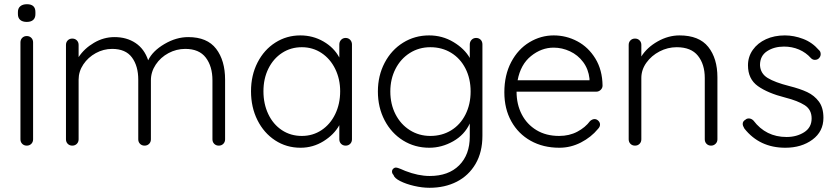

<svg xmlns="http://www.w3.org/2000/svg" viewBox="-20 -691 3971 911"><path d="M107 0Q94 0 85.5 -8.5Q77 -17 77 -30V-490Q77 -503 85.5 -511.5Q94 -520 107 -520Q120 -520 128.5 -511.5Q137 -503 137 -490V-30Q137 -17 128.5 -8.5Q120 0 107 0ZM65 -624V-634Q65 -652 76.5 -661.5Q88 -671 108 -671Q148 -671 148 -634V-624Q148 -606 137.5 -596.5Q127 -587 107 -587Q87 -587 76 -596.5Q65 -606 65 -624Z M1048 -313V-30Q1048 -17 1039.5 -8.5Q1031 0 1018 0Q1005 0 996.5 -8.5Q988 -17 988 -30V-310Q988 -376 956.5 -417.5Q925 -459 859 -459Q817 -459 779.5 -439Q742 -419 719 -384.5Q696 -350 696 -310V-30Q696 -17 687.5 -8.5Q679 0 666 0Q653 0 644.5 -8.5Q636 -17 636 -30V-313Q636 -378 606 -418.5Q576 -459 512 -459Q471 -459 434.5 -439Q398 -419 375.5 -385.5Q353 -352 353 -313V-30Q353 -17 344.5 -8.5Q336 0 323 0Q310 0 301.5 -8.5Q293 -17 293 -30V-478Q293 -491 301.5 -499.5Q310 -508 323 -508Q336 -508 344.5 -499.5Q353 -491 353 -478V-420Q380 -461 426 -488Q472 -515 523 -515Q581 -515 623 -487Q665 -459 683 -405Q704 -449 760 -482Q816 -515 873 -515Q963 -515 1005.5 -459.5Q1048 -404 1048 -313Z M1650 -480V-30Q1650 -17 1641.5 -8.5Q1633 0 1620 0Q1607 0 1598.5 -8.5Q1590 -17 1590 -30V-97Q1565 -52 1515 -21Q1465 10 1406 10Q1339 10 1285.5 -25Q1232 -60 1201.5 -121Q1171 -182 1171 -258Q1171 -334 1202 -394.5Q1233 -455 1286.5 -489Q1340 -523 1405 -523Q1465 -523 1515 -494Q1565 -465 1590 -418V-480Q1590 -493 1598.5 -502Q1607 -511 1620 -511Q1633 -511 1641.5 -502Q1650 -493 1650 -480ZM1594 -258Q1594 -316 1570.5 -364Q1547 -412 1505.5 -439.5Q1464 -467 1412 -467Q1360 -467 1318.5 -440Q1277 -413 1253.5 -365.5Q1230 -318 1230 -258Q1230 -198 1253 -149.5Q1276 -101 1317.5 -73.5Q1359 -46 1412 -46Q1464 -46 1505.5 -73.5Q1547 -101 1570.5 -149.5Q1594 -198 1594 -258Z M2269 -480V-47Q2269 31 2236.5 86.5Q2204 142 2147.5 171Q2091 200 2018 200Q1983 200 1944.5 191Q1906 182 1878.5 168Q1851 154 1847 139Q1840 132 1840 123Q1840 113 1849 107Q1853 104 1859 104Q1865 104 1882 111L1903 120Q1965 144 2019 144Q2108 144 2158.5 93.5Q2209 43 2209 -43V-105Q2184 -51 2130 -20.5Q2076 10 2017 10Q1948 10 1892.5 -24.5Q1837 -59 1805 -120Q1773 -181 1773 -257Q1773 -332 1805 -393Q1837 -454 1892.5 -488.5Q1948 -523 2016 -523Q2079 -523 2131.5 -491.5Q2184 -460 2209 -416V-480Q2209 -493 2217.5 -502Q2226 -511 2239 -511Q2252 -511 2260.5 -502.5Q2269 -494 2269 -480ZM2213 -257Q2213 -318 2188.5 -366Q2164 -414 2120.5 -440.5Q2077 -467 2022 -467Q1968 -467 1924.5 -439.5Q1881 -412 1856.5 -364Q1832 -316 1832 -257Q1832 -197 1856.5 -149Q1881 -101 1924.5 -73.5Q1968 -46 2022 -46Q2077 -46 2120.5 -72.5Q2164 -99 2188.5 -147.5Q2213 -196 2213 -257Z M2809 -256H2431Q2431 -196 2455.5 -148.5Q2480 -101 2525.5 -73.5Q2571 -46 2633 -46Q2681 -46 2719 -66Q2757 -86 2780 -117Q2791 -126 2801 -126Q2811 -126 2819 -118Q2827 -110 2827 -100Q2827 -89 2817 -79Q2785 -40 2736.5 -15Q2688 10 2634 10Q2557 10 2498 -23Q2439 -56 2406 -115.5Q2373 -175 2373 -253Q2373 -335 2405.5 -396.5Q2438 -458 2492 -490.5Q2546 -523 2607 -523Q2667 -523 2719.5 -495Q2772 -467 2805 -413Q2838 -359 2839 -285Q2839 -273 2830 -264.5Q2821 -256 2809 -256ZM2436 -310H2777V-318Q2772 -363 2747 -396.5Q2722 -430 2684.5 -447.5Q2647 -465 2607 -465Q2549 -465 2499.5 -425Q2450 -385 2436 -310Z M3384 -324V-30Q3384 -17 3375 -8.5Q3366 0 3354 0Q3341 0 3332.5 -8.5Q3324 -17 3324 -30V-321Q3324 -386 3291.5 -426.5Q3259 -467 3191 -467Q3148 -467 3109.5 -447Q3071 -427 3047 -393.5Q3023 -360 3023 -321V-30Q3023 -17 3014.5 -8.5Q3006 0 2993 0Q2980 0 2971.5 -8.5Q2963 -17 2963 -30V-478Q2963 -491 2971.5 -499.5Q2980 -508 2993 -508Q3006 -508 3014.5 -499.5Q3023 -491 3023 -478V-423Q3050 -466 3100.5 -494.5Q3151 -523 3204 -523Q3297 -523 3340.5 -468.5Q3384 -414 3384 -324Z M3504 -103Q3504 -116 3517 -123Q3523 -129 3533 -129Q3545 -129 3555 -119Q3614 -41 3712 -41Q3760 -41 3795.5 -63.5Q3831 -86 3831 -129Q3831 -171 3798 -192Q3765 -213 3706 -228Q3623 -249 3576 -282.5Q3529 -316 3529 -381Q3529 -422 3552 -454.5Q3575 -487 3614.5 -505Q3654 -523 3704 -523Q3747 -523 3790.5 -506.5Q3834 -490 3865 -454Q3874 -447 3874 -434Q3874 -422 3864 -413Q3857 -407 3846 -407Q3836 -407 3828 -415Q3804 -442 3771 -456Q3738 -470 3700 -470Q3653 -470 3619.5 -448Q3586 -426 3586 -382Q3588 -342 3622.5 -321Q3657 -300 3724 -283Q3776 -270 3810 -254Q3844 -238 3865.5 -209Q3887 -180 3887 -132Q3887 -67 3835 -28.5Q3783 10 3706 10Q3584 10 3512 -81Q3504 -94 3504 -103Z"/></svg>

Font: Quicksand
Style: Regular
Weight: 400
Designer: Andrew Paglinawan
Foundry: Andrew Paglinawan
Version: Version 3.000